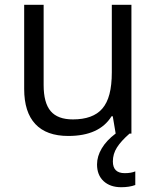

<svg xmlns="http://www.w3.org/2000/svg" viewBox="-20 -556 652 799"><path d="M80.6 -186V-536.1H161.6V-202.1Q161.6 -127.9 190.9 -93.5Q220.2 -59.1 283.2 -59.1Q366.7 -59.1 405.3 -103.5Q425.8 -127 435.5 -164.3Q445.3 -201.7 445.3 -254.9V-536.1H526.9V0H519Q483.4 31.2 466.6 57.9Q449.7 84.5 449.7 115.7Q449.7 164.6 499 164.6Q525.4 164.6 543 157.2V213.9Q518.6 223.1 484.4 223.1Q438.5 223.1 411.1 197.8Q383.8 172.4 383.8 128.4Q383.8 94.2 403.6 61.3Q423.3 28.3 460.9 0H461.4L449.2 -72.3H444.3Q393.6 9.8 264.2 9.8Q173.3 9.8 127 -39.8Q80.6 -89.4 80.6 -186Z"/></svg>

Font: Viking Open Sans
Style: Regular
Weight: 400
Foundry: Ascender Corporation
Version: Version 2.001